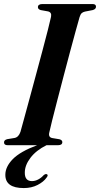

<svg xmlns="http://www.w3.org/2000/svg" viewBox="-22 -720 496 952"><path d="M222.5 -63.5Q216.5 -39.5 237 -35.5L273 -29.5Q287 -25.5 287 -15.5Q287 0 265.5 0H208.5Q157 25.5 129 62.5Q101 99.5 101 135.5Q100.5 178 136.5 178Q152 178 167.2 170Q182.5 162 193.5 149.5Q202.5 141.5 209.5 143.5Q219.5 147 209 160.5Q194.5 181.5 164.5 197Q134.5 212.5 96 212.5Q4 212.5 4.5 146.5Q4.5 107 41.2 69.2Q78 31.5 162 0H16.5Q-2 0 -2 -13.5Q-2.5 -26 14 -30L50.5 -36Q70.5 -40 79.5 -66.5Q85.5 -88 97.5 -132Q109.5 -176 125 -233Q140.5 -290 157 -351.5Q173.5 -413 188.8 -470Q204 -527 215.2 -571Q226.5 -615 231 -636.5Q235.5 -659 216 -663.5L180 -670Q166 -674 166 -684.5Q166 -700 189 -700H436.5Q454 -700 454 -687Q454 -674.5 437.5 -670L399 -662.5Q388.5 -660 382.8 -654.5Q377 -649 372.5 -635Q366 -613 353.5 -567.2Q341 -521.5 325.2 -462.8Q309.5 -404 293 -341.2Q276.5 -278.5 261.8 -221.5Q247 -164.5 236.5 -122.5Q226 -80.5 222.5 -63.5Z"/></svg>

Font: Fraunces 72pt SemiBold
Style: Italic
Weight: 600
Italic angle: -16°
Version: Version 1.000;[b76b70a41]